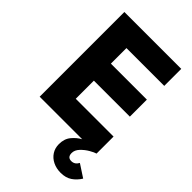

<svg xmlns="http://www.w3.org/2000/svg" viewBox="-271 -793 1117 1117"><g transform="rotate(45 287.5 -235.0)"><path d="M59 -697H527V-557H216V-429H512V-289H216V-140H527V0H59ZM333 116Q333 72 356.5 43.8Q380 15.5 409 0H527Q513.5 3.5 488.2 18Q463 32.5 442.5 54Q422 75.5 422 100Q422 135 454 135Q482 135 497 107L575 158Q555.5 189.5 527.5 208.2Q499.5 227 458 227Q422.5 227 394 213Q365.5 199 349.2 173.8Q333 148.5 333 116Z"/></g></svg>

Font: HK Grotesk Black
Style: Regular
Weight: 900
Designer: Alfredo Marco Pradil
Foundry: Hanken Design Co.
Version: Version 3.001